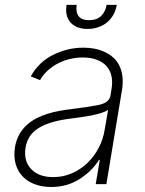

<svg xmlns="http://www.w3.org/2000/svg" viewBox="-20 -747 589 779"><path d="M40.8 -150.2Q45.8 -179 58.1 -201Q70.3 -223 87.9 -239.2Q105.5 -255.3 127.3 -266.7Q149.1 -278.1 173.5 -285.5Q197.8 -293 223.5 -297.6Q249.3 -302.2 274.5 -305Q306.8 -308.9 333.1 -313Q359.4 -317.1 380.7 -321.4Q424 -329.9 428.6 -361.2L432.2 -383.9Q437.5 -413.7 432.4 -437.7Q427.2 -461.6 412.3 -478.5Q397.4 -495.4 373 -504.6Q348.7 -513.8 315.7 -513.8Q290.1 -513.8 264.9 -508Q239.7 -502.1 216.8 -490.6Q193.9 -479 174.7 -461.8Q155.5 -444.6 142.4 -421.9L104.8 -437.1Q137.8 -496.1 196.4 -524.9Q255 -553.6 318.2 -553.6Q342.7 -553.6 364.3 -549.4Q386 -545.1 406.2 -535.5Q425.8 -526.3 440.9 -512.3Q456 -498.2 465 -479Q474.1 -459.9 476.9 -435.4Q479.8 -410.9 474.8 -381L411.6 0H368.3L384.9 -98.4H381.7Q354 -53.3 302.9 -20.6Q252.5 11.7 187.5 11.7Q152.3 11.7 122.7 1.1Q93 -9.6 72.8 -30.2Q52.6 -50.8 43.7 -81Q34.8 -111.2 40.8 -150.2ZM106.9 -60.7Q138.1 -28.4 195.7 -28.4Q236.2 -28.4 271.7 -43.9Q307.2 -59.3 334.7 -85.8Q362.2 -112.2 380.5 -147.2Q398.8 -182.2 404.8 -221.2L418.7 -301.5Q408 -293.7 389 -288Q370 -282.3 348.9 -278.2Q327.8 -274.1 307.4 -271.3Q286.9 -268.5 273.1 -266.7Q228 -261.4 194.2 -251.8Q160.5 -242.2 137.3 -227.8Q114 -213.4 101 -193.9Q88.1 -174.4 83.8 -148.8Q74.9 -93.4 106.9 -60.7ZM250 -727.3H291.2Q286.6 -699.2 298.5 -682.2Q310.4 -665.1 341.3 -665.1Q372.5 -665.1 390.3 -682.2Q408 -699.2 412.6 -727.3H453.8Q449.9 -704.5 439.5 -686.3Q429 -668 413.5 -655.5Q398.1 -643.1 378.2 -636.4Q358.3 -629.6 335.2 -629.6Q311.4 -629.6 293.9 -636.7Q276.3 -643.8 265.3 -656.6Q254.3 -669.4 250.4 -687.5Q246.4 -705.6 250 -727.3Z"/></svg>

Font: Inter P Extra Light
Style: Italic
Weight: 200
Italic angle: 9.39999°
Designer: Rasmus Andersson
Foundry: rsms
Version: Version 3.018;git-588b23468